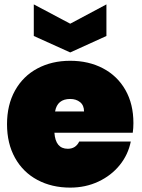

<svg xmlns="http://www.w3.org/2000/svg" viewBox="-20 -848 646 875"><path d="M585 -243H228Q233 -170 289 -170Q325 -170 341 -203H576Q564 -143 525.5 -95.5Q487 -48 428.5 -20.5Q370 7 300 7Q216 7 150.5 -28Q85 -63 48.5 -128.5Q12 -194 12 -282Q12 -370 48.5 -435.5Q85 -501 150.5 -536Q216 -571 300 -571Q384 -571 449.5 -536.5Q515 -502 551.5 -438Q588 -374 588 -287Q588 -264 585 -243ZM363 -340Q363 -368 345 -382.5Q327 -397 300 -397Q241 -397 231 -340ZM465 -684 300 -609 134 -684V-828L300 -740L465 -828Z"/></svg>

Font: Poppins Black A&M
Style: Regular
Weight: 900
Designer: Ninad Kale (Devanagari), Jonny Pinhorn (Latin)
Foundry: Indian Type Foundry
Version: 4.004